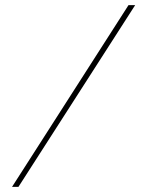

<svg xmlns="http://www.w3.org/2000/svg" viewBox="-20 -730 576 750"><path d="M482 -710H508L52 0H27Z"/></svg>

Font: Raleway
Style: Thin
Weight: 100
Designer: Matt McInerney, Pablo Impallari, Rodrigo Fuenzalida
Foundry: Matt McInerney, Pablo Impallari, Rodrigo Fuenzalida
Version: Version 3.000